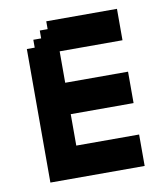

<svg xmlns="http://www.w3.org/2000/svg" viewBox="-70 -642 607 702"><g transform="rotate(-10 233.5 -291.5)"><path d="M411 -466.7V-583.3H148.5V-554.2H119.3V-525H90.2V-495.8H61V0H411V-116.7H177.7V-233.4H411V-350H177.7V-466.7Z"/></g></svg>

Font: Stepalange Short
Style: Regular
Weight: 400
Designer: Szymon Furjan
Version: Version 1.001;Fontself Maker 3.5.8